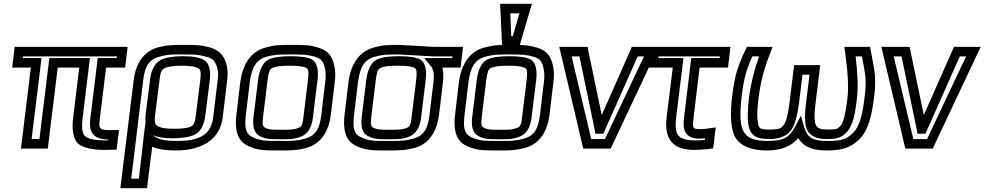

<svg xmlns="http://www.w3.org/2000/svg" viewBox="-20 -755 5169 1008"><path d="M504 -131 537 -400H612H637L640 -425L647 -484L650 -509H625H82H57L54 -484L47 -425L44 -400H69H142L93 0L90 25H115H206H231L234 0L283 -400H396L364 -137C356 -74 365 -24 390 -1C415 21 465 32 531 32C538 32 561 31 567 31H592L595 6L602 -47L605 -72H580H573C502 -72 497 -74 504 -131ZM454 -131C444 -49 479 -25 549 -22L548 -18C543 -18 539 -18 537 -18C477 -18 443 -25 427 -40C412 -53 407 -81 414 -137L449 -425L452 -450H427H264H239L236 -425L187 -25H146L195 -425L198 -450H173H100L101 -459H594L593 -450H518H493L490 -425L454 -131Z M779 15C781 16 783 17 785 18C811 29 852 35 903 35C1044 35 1135 -26 1149 -137L1173 -336C1177 -368 1175 -398 1168 -421C1154 -467 1129 -493 1078 -507C1029 -520 1005 -519 946 -519C887 -519 863 -520 812 -507C736 -487 693 -423 682 -336L615 208L612 233H637H727H752L755 208L772 71C774 61 776 38 779 15ZM1008 -149C1004 -112 997 -99 985 -92C968 -83 940 -79 893 -79C847 -79 821 -84 806 -94C794 -102 790 -116 794 -149L818 -339C822 -375 829 -389 842 -396C859 -405 887 -410 934 -410C982 -410 1008 -405 1022 -396C1033 -389 1036 -375 1032 -339L1008 -149ZM1058 -149 1082 -339C1087 -384 1078 -423 1053 -439C1032 -453 992 -460 940 -460C889 -460 847 -453 822 -439C792 -423 773 -384 768 -339L744 -149C743 -136 743 -124 744 -112L735 -44C733 -23 725 50 722 71L709 183H669L732 -336C741 -410 764 -444 819 -458C863 -470 880 -469 940 -469C999 -469 1017 -469 1060 -458C1098 -448 1108 -437 1120 -401C1125 -383 1127 -363 1123 -336L1099 -137C1088 -52 1034 -15 909 -15C862 -15 831 -19 810 -29C793 -36 788 -40 786 -45C809 -34 844 -29 887 -29C938 -29 979 -36 1004 -49C1034 -64 1053 -103 1058 -149Z M1737 -321C1742 -355 1741 -386 1735 -410C1725 -457 1704 -489 1654 -504C1605 -520 1576 -519 1514 -519C1451 -519 1423 -520 1370 -504C1292 -482 1252 -410 1241 -321L1221 -153C1212 -78 1224 -17 1278 9C1330 35 1369 35 1446 35C1507 35 1538 35 1590 21C1666 0 1706 -66 1717 -153L1737 -321ZM1687 -321 1667 -153C1658 -77 1636 -42 1582 -27C1538 -15 1513 -15 1452 -15C1375 -15 1347 -15 1304 -36C1269 -53 1263 -86 1271 -153L1291 -321C1301 -400 1324 -441 1378 -457C1423 -469 1444 -469 1508 -469C1571 -469 1592 -469 1634 -457C1669 -446 1677 -433 1686 -394C1691 -374 1691 -351 1687 -321ZM1573 -140C1569 -103 1565 -91 1548 -84C1522 -73 1507 -74 1459 -74C1411 -74 1396 -73 1373 -84C1358 -91 1357 -103 1361 -140L1385 -336C1390 -377 1397 -392 1408 -397C1422 -406 1451 -410 1500 -410C1550 -410 1577 -406 1590 -397C1599 -392 1602 -377 1597 -336L1573 -140ZM1623 -140 1647 -336C1653 -385 1645 -425 1621 -441C1600 -454 1560 -460 1506 -460C1453 -460 1411 -454 1387 -441C1359 -425 1341 -385 1335 -336L1311 -140C1306 -97 1310 -56 1347 -39C1380 -23 1406 -24 1453 -24C1500 -24 1525 -23 1563 -39C1603 -56 1618 -97 1623 -140Z M2082 -519C2019 -519 1991 -520 1938 -504C1860 -482 1820 -410 1809 -321L1789 -153C1780 -78 1792 -17 1846 9C1898 35 1937 35 2014 35C2075 35 2106 35 2158 21C2234 0 2274 -66 2285 -153L2305 -319C2309 -349 2308 -377 2302 -400H2373H2398L2401 -425L2408 -484L2411 -509H2386H2259C2244 -509 2100 -519 2082 -519ZM2076 -469C2093 -469 2236 -459 2253 -459H2355L2354 -450H2265H2207L2242 -408C2256 -390 2261 -364 2255 -319L2235 -153C2226 -77 2204 -42 2150 -27C2106 -15 2081 -15 2020 -15C1943 -15 1915 -15 1872 -36C1837 -53 1831 -86 1839 -153L1859 -321C1869 -400 1892 -441 1946 -457C1991 -469 2012 -469 2076 -469ZM2141 -140C2137 -103 2133 -91 2116 -84C2090 -73 2075 -74 2027 -74C1979 -74 1964 -73 1941 -84C1926 -91 1925 -103 1929 -140L1953 -336C1958 -377 1965 -392 1976 -397C1990 -406 2019 -410 2068 -410C2118 -410 2145 -406 2158 -397C2167 -392 2170 -377 2165 -336L2141 -140ZM2191 -140 2215 -336C2221 -385 2213 -425 2189 -441C2168 -454 2128 -460 2074 -460C2021 -460 1979 -454 1955 -441C1927 -425 1909 -385 1903 -336L1879 -140C1874 -97 1878 -56 1915 -39C1948 -23 1974 -24 2021 -24C2068 -24 2093 -23 2131 -39C2171 -56 2186 -97 2191 -140Z M2835 -321 2815 -153C2806 -77 2784 -42 2730 -27C2686 -15 2661 -15 2600 -15C2523 -15 2495 -15 2452 -36C2417 -53 2411 -86 2419 -153L2439 -321C2449 -400 2472 -441 2526 -457C2571 -469 2592 -469 2656 -469C2719 -469 2740 -469 2782 -457C2817 -446 2825 -433 2834 -394C2839 -374 2839 -351 2835 -321ZM2714 -536 2764 -706 2773 -735H2743H2635H2606L2607 -706L2615 -536L2616 -519C2581 -518 2556 -515 2518 -504C2440 -482 2400 -410 2389 -321L2369 -153C2360 -78 2372 -17 2426 9C2478 35 2517 35 2594 35C2655 35 2686 35 2738 21C2814 0 2854 -66 2865 -153L2885 -321C2890 -355 2889 -386 2883 -410C2873 -457 2852 -489 2802 -504C2767 -515 2743 -518 2709 -519L2714 -536ZM2672 -565H2664L2659 -685H2707L2672 -565ZM2721 -140C2717 -103 2713 -91 2696 -84C2670 -73 2655 -74 2607 -74C2559 -74 2544 -73 2521 -84C2506 -91 2505 -103 2509 -140L2533 -336C2538 -377 2545 -392 2556 -397C2570 -406 2599 -410 2648 -410C2698 -410 2725 -406 2738 -397C2747 -392 2750 -377 2745 -336L2721 -140ZM2771 -140 2795 -336C2801 -385 2793 -425 2769 -441C2748 -454 2708 -460 2654 -460C2601 -460 2559 -454 2535 -441C2507 -425 2489 -385 2483 -336L2459 -140C2454 -97 2458 -56 2495 -39C2528 -23 2554 -24 2601 -24C2648 -24 2673 -23 2711 -39C2751 -56 2766 -97 2771 -140Z M3402 -509H3315H3297L3290 -492L3139 -151L3068 -492L3065 -509H3046H2951H2916L2924 -476L3038 8L3042 25H3060H3168H3186L3194 8L3422 -476L3438 -509H3402ZM3361 -459 3156 -25H3084L2981 -459H3022L3103 -70L3106 -53H3125H3130H3148L3155 -70L3328 -459H3361Z M3621 -136 3653 -400H3777H3802L3805 -425L3812 -484L3815 -509H3790H3418H3393L3390 -484L3383 -425L3380 -400H3405H3512L3480 -141C3466 -26 3510 32 3626 32C3647 32 3673 30 3702 27L3724 24L3727 2L3734 -57L3738 -86L3709 -82C3685 -78 3670 -77 3659 -77C3616 -77 3614 -81 3621 -136ZM3571 -136C3562 -67 3581 -27 3653 -27C3660 -27 3670 -28 3681 -29L3680 -20C3662 -19 3646 -18 3632 -18C3539 -18 3519 -45 3530 -141L3565 -425L3568 -450H3543H3436L3437 -459H3759L3758 -450H3634H3609L3606 -425L3571 -136Z M3824 -252C3811 -146 3817 -68 3844 -28C3871 13 3929 35 4004 35C4079 35 4132 15 4171 -30C4197 15 4244 35 4320 35C4395 35 4444 22 4489 -21C4542 -72 4558 -157 4570 -252C4575 -293 4576 -332 4573 -364C4569 -397 4562 -439 4551 -492L4548 -509H4529H4445H4413L4417 -478C4432 -372 4436 -294 4429 -239C4424 -196 4418 -163 4412 -139C4406 -116 4401 -104 4392 -94C4376 -76 4369 -75 4324 -75C4287 -75 4272 -82 4264 -97C4255 -116 4254 -151 4261 -208L4283 -388L4286 -413H4261H4174H4149L4146 -388L4124 -208C4116 -150 4107 -115 4093 -97C4082 -81 4066 -75 4028 -75C3968 -75 3964 -77 3958 -119C3954 -144 3955 -183 3962 -239C3972 -319 3992 -398 4024 -477L4036 -509H4003H3918H3901L3893 -492C3853 -407 3837 -358 3824 -252ZM3874 -252C3886 -346 3898 -388 3930 -459H3965C3939 -386 3921 -312 3912 -239C3905 -181 3904 -135 3908 -106C3917 -42 3951 -25 4022 -25C4070 -25 4112 -41 4133 -71C4152 -98 4166 -146 4174 -208L4193 -363H4230L4211 -208C4203 -147 4205 -99 4218 -72C4233 -41 4271 -25 4318 -25C4366 -25 4398 -29 4428 -64C4442 -80 4454 -105 4461 -132C4468 -158 4474 -194 4479 -239C4486 -292 4483 -366 4472 -459H4505C4514 -416 4520 -381 4523 -354C4526 -324 4525 -291 4520 -252C4509 -159 4496 -93 4456 -55C4422 -22 4394 -15 4326 -15C4244 -15 4218 -32 4201 -91L4185 -148L4155 -91C4124 -32 4092 -15 4010 -15C3944 -15 3907 -29 3887 -59C3866 -90 3862 -151 3874 -252Z M5093 -509H5006H4988L4981 -492L4830 -151L4759 -492L4756 -509H4737H4642H4607L4615 -476L4729 8L4733 25H4751H4859H4877L4885 8L5113 -476L5129 -509H5093ZM5052 -459 4847 -25H4775L4672 -459H4713L4794 -70L4797 -53H4816H4821H4839L4846 -70L5019 -459H5052Z"/></svg>

Font: Gamestation Text Outline
Style: Italic
Weight: 400
Designer: Jonas Hecksher
Foundry: Jonas Hecksher, Playtypeª, e-types AS
Version: Version 1.003